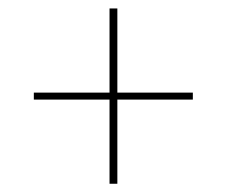

<svg xmlns="http://www.w3.org/2000/svg" viewBox="-20 -540 536 454"><path d="M257.5 -105.5H239V-520H257.5ZM60 -304.5V-321H436V-304.5Z"/></svg>

Font: Anek Latin Thin
Style: Regular
Weight: 250
Designer: Yesha Goshar
Foundry: Ek Type
Version: Version 1.003